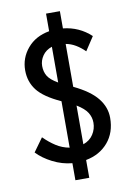

<svg xmlns="http://www.w3.org/2000/svg" viewBox="-97 -850 693 1010"><g transform="rotate(-10 250.0 -345.0)"><path d="M222 100V9Q168 4 118 -21.5Q68 -47 36 -81L88 -153Q118 -123 150.5 -102Q183 -81 222 -74V-322Q132 -363 97 -408.5Q62 -454 62 -515Q62 -581 105 -632Q148 -683 222 -696V-790H296V-698Q382 -689 444 -631L396 -558Q374 -580 349 -595Q324 -610 296 -615V-386Q382 -345 420.5 -297Q459 -249 459 -192Q459 -113 414.5 -61Q370 -9 296 5V100ZM154 -522Q154 -491 168 -468Q182 -445 222 -422V-613Q189 -602 171.5 -576.5Q154 -551 154 -522ZM296 -79Q331 -91 349.5 -119.5Q368 -148 368 -182Q368 -211 352.5 -236Q337 -261 296 -286Z"/></g></svg>

Font: Radio Canada Condensed
Style: Regular
Weight: 400
Width: 3
Designer: Charles Daoud, Etienne Aubert Bonn, Alexandre Saumier Demers, Jacques Le Bailly
Foundry: Radio-Canada
Version: Version 2.104; ttfautohint (v1.8.4.7-5d5b);gftools[0.9.28.de